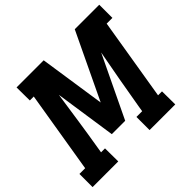

<svg xmlns="http://www.w3.org/2000/svg" viewBox="-188 -935 1136 1136"><g transform="rotate(-45 379.5 -367.5)"><path d="M-16 0V-110H32L117 -625H84L83 -735H310L372 -320L570 -735H775V-625H727L642 -110H675L676 0H461V-110H509L515 -147Q531 -242 548 -337Q565 -432 583 -527L398 -141H286L229 -527Q215 -432 201 -337Q187 -242 171 -147L165 -110H198L199 0Z"/></g></svg>

Font: Iosevka Etoile Extrabold
Style: Italic
Weight: 800
Italic angle: -9°
Designer: Belleve Invis
Foundry: Belleve Invis
Version: Version 22.1.2; ttfautohint (v1.8.4)